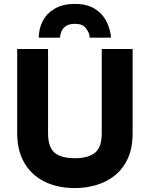

<svg xmlns="http://www.w3.org/2000/svg" viewBox="-20 -951 767 983"><path d="M364 12Q274.5 12 207.8 -21.2Q141 -54.5 104.5 -117.5Q68 -180.5 68 -270V-700H226V-270Q226 -197.5 259.5 -169.2Q293 -141 364 -141Q431.5 -141 466.2 -168.8Q501 -196.5 501 -270V-700H659V-270Q659 -191.5 633.5 -137.5Q608 -83.5 565.2 -50.5Q522.5 -17.5 470 -2.8Q417.5 12 364 12ZM178.5 -758Q178.5 -804 199 -843.5Q219.5 -883 260.8 -907Q302 -931 363.5 -931Q421.5 -931 459.5 -909.5Q497.5 -888 518.5 -852.8Q539.5 -817.5 546.5 -776Q547.5 -771.5 547.5 -767Q547.5 -762.5 547.5 -758H438.5Q438.5 -762.5 438.2 -767Q438 -771.5 436.5 -776Q430 -795.5 414.8 -812.2Q399.5 -829 363.5 -829Q334 -829 317.5 -817.5Q301 -806 294.2 -789.5Q287.5 -773 287.5 -758Z"/></svg>

Font: Overpass Black
Style: Regular
Weight: 900
Designer: Delve Withrington, Dave Bailey, Thomas Jockin
Foundry: Delve Fonts LLC
Version: Version 4.000; ttfautohint (v1.8.3)